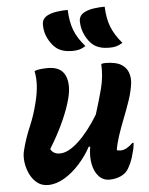

<svg xmlns="http://www.w3.org/2000/svg" viewBox="-56 -860 713 916"><g transform="rotate(-5 300.0 -402.0)"><path d="M303 -814Q305 -757 320.5 -716.5Q336 -676 372 -635Q357 -625 342.5 -621Q328 -617 308 -617Q261 -617 233 -638Q211 -655 195 -686Q179 -717 179 -751Q177 -783 208 -798Q227 -807 252.5 -810.5Q278 -814 303 -814ZM480 -814Q482 -757 498 -716.5Q514 -676 549 -635Q534 -625 519.5 -621Q505 -617 485 -617Q438 -617 410 -638Q388 -655 372.5 -686Q357 -717 356 -751Q354 -783 385 -798Q404 -807 429.5 -810.5Q455 -814 480 -814ZM120 -537Q131 -542 148.5 -544Q166 -546 184 -546Q246 -546 266 -503.5Q286 -461 269 -394Q257 -347 230.5 -287.5Q204 -228 162 -160Q174 -135 207 -135Q246 -135 295.5 -180.5Q345 -226 393 -305Q413 -368 428 -425Q443 -482 440 -543Q449 -546 459 -546Q509 -546 534.5 -530.5Q560 -515 568.5 -490.5Q577 -466 574 -440Q569 -400 554.5 -357.5Q540 -315 523.5 -273.5Q507 -232 494 -192Q483 -159 478 -127Q486 -124 495 -124Q511 -124 526 -132.5Q541 -141 555 -155H561Q560 -145 558.5 -135Q557 -125 553 -111Q546 -82 538.5 -65Q531 -48 523 -34Q510 -12 485 -1Q460 10 431 10Q401 10 380.5 -12Q360 -34 352.5 -71Q345 -108 353 -155H346Q322 -111 288 -73.5Q254 -36 215 -13Q176 10 137 10Q107 10 85.5 -7Q64 -24 51 -51Q38 -78 34 -108.5Q30 -139 37 -165Q51 -221 74 -274.5Q97 -328 111 -386Q122 -429 124.5 -466Q127 -503 120 -537Z"/></g></svg>

Font: Recursive Sn Csl St
Style: Bold Italic
Weight: 700
Italic angle: -15°
Version: Version 1.079;hotconv 1.0.112;makeotfexe 2.5.65598; ttfautoh